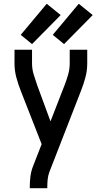

<svg xmlns="http://www.w3.org/2000/svg" viewBox="-20 -794 540 1019"><path d="M138 205H231V198Q231 178 233 158Q235 138 242 119L409 -310Q423 -345 433 -382Q443 -419 443 -457V-530H350V-457Q350 -427 341.5 -397.5Q333 -368 322 -340L248 -150L178 -340Q168 -369 159 -398Q150 -427 150 -457V-530H57V-457Q57 -419 67 -382Q77 -345 91 -310L201 -29L155 89Q145 115 141.5 142.5Q138 170 138 198ZM150 -560 302 -714 228 -774 90 -609ZM320 -560 472 -714 398 -774 260 -609Z"/></svg>

Font: Iosevka SS08 Medium
Style: Regular
Weight: 500
Monospace: yes
Designer: Belleve Invis
Foundry: Belleve Invis
Version: Version 3.4.3; ttfautohint (v1.8.3)